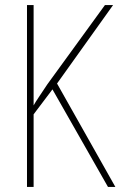

<svg xmlns="http://www.w3.org/2000/svg" viewBox="-20 -734 473 754"><path d="M433 0H404L186 -383L112 -285V0H86V-714H112V-320Q119 -333 133 -353.5Q147 -374 166 -403L392 -714H424L204 -406Z"/></svg>

Font: Noto Sans Myanmar Condensed Thin
Style: Regular
Weight: 100
Width: 3
Designer: Monotype Design Team
Foundry: Monotype Imaging Inc.
Version: Version 2.107; ttfautohint (v1.8.4.7-5d5b)